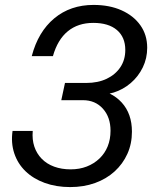

<svg xmlns="http://www.w3.org/2000/svg" viewBox="-20 -749 618 780"><path d="M265 11Q208 11 161.5 -6Q115 -23 83.5 -53.5Q52 -84 38 -126Q24 -168 31 -217H113Q110 -182 119.5 -153.5Q129 -125 149.5 -104Q170 -83 200 -72Q230 -61 267 -61Q303 -61 332.5 -72.5Q362 -84 384 -105Q406 -126 417.5 -154.5Q429 -183 429 -218Q429 -273 398 -307.5Q367 -342 317 -342H229L244 -412H330Q378 -412 413.5 -429Q449 -446 469 -476Q489 -506 489 -546Q489 -598 455 -627Q421 -656 359 -656Q297 -656 255.5 -622Q214 -588 195 -521H109Q135 -620 200.5 -674.5Q266 -729 360 -729Q425 -729 474 -707Q523 -685 550.5 -646Q578 -607 578 -555Q578 -512 560 -475Q542 -438 511 -411.5Q480 -385 441.5 -373Q403 -361 361 -368L360 -388Q433 -378 474.5 -332.5Q516 -287 516 -214Q516 -165 497.5 -124Q479 -83 445.5 -52.5Q412 -22 366 -5.5Q320 11 265 11Z"/></svg>

Font: Instrument Sans
Style: Italic
Weight: 400
Italic angle: -13°
Designer: Rodrigo Fuenzalida
Foundry: fragTYPE
Version: Version 1.000;gftools[0.9.28]